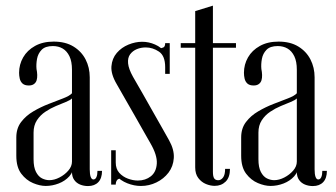

<svg xmlns="http://www.w3.org/2000/svg" viewBox="-20 -646 1176 672"><path d="M46.8 -391.1Q46.8 -380.9 49.2 -370.4Q51.8 -359.9 59.2 -353.3Q66.8 -346.8 80.8 -346.8Q92.1 -346.8 98.9 -351.9Q105.8 -357 108.2 -365.1Q110.6 -373.2 110.3 -383.6Q110 -394 107.8 -404.5Q106.2 -421.2 109.6 -439.9Q113 -458.5 125.7 -471.6Q138.4 -484.8 165.1 -484.8Q184.5 -484.8 199.4 -476.1Q214.2 -467.4 223.1 -449.1Q231.9 -430.9 231.9 -401.8V-43.9Q231.9 -27.5 239.6 -16.5Q247.2 -5.5 260.2 -0.1Q273.1 5.2 287.9 5.2Q311 5.2 324.1 -8.5Q337.1 -22.2 337.1 -48H321.1Q321.1 -33.9 317.4 -25.9Q313.8 -17.9 306.9 -17.9Q300.8 -17.9 297.4 -26.9Q294.1 -36 294.1 -53.1V-375.5Q294.1 -409.6 279.6 -437.9Q265.1 -466.1 237.1 -483.2Q209 -500.4 167.9 -500.4Q129.9 -500.4 102.6 -485.2Q75.2 -470 61 -445.1Q46.8 -420.2 46.8 -391.1ZM231.9 -319.5Q223.1 -310.1 200.6 -301.6Q178.1 -293 150.3 -282.2Q122.5 -271.5 96.6 -256.2Q70.6 -241 53.9 -218.9Q37.1 -196.9 37.1 -164.9V-100.8Q37.1 -61 54.4 -38.1Q71.8 -15.2 95.7 -5.2Q119.6 4.8 139.9 4.8Q163.2 4.8 185.6 -3.9Q208 -12.6 222.8 -29.1Q237.5 -45.6 237.5 -67.5L242 -65.2V-319.5ZM231.9 -301.5V-80.5Q231.9 -63.6 219.1 -48.9Q206.4 -34.2 188.1 -24.8Q169.9 -15.4 152.6 -15.4Q140 -15.4 127.2 -21.6Q114.5 -27.9 106 -44.2Q97.5 -60.5 97.5 -88.8V-182Q97.5 -207 109.2 -225.1Q121 -243.1 138.8 -254.9Q156.5 -266.8 175.6 -274.8Q194.8 -282.9 210.1 -289Q225.4 -295.1 231.9 -301.5Z M574.1 -403H558.1V-411.1Q558.1 -450.8 536.3 -465.4Q514.5 -480 490 -480Q473.5 -480 458.9 -474Q444.4 -468 435.4 -455.9Q426.5 -443.8 428.3 -424.3Q430.1 -404.9 445.4 -377.4Q462.2 -348.4 480.6 -316.2Q498.9 -284.1 516.4 -252.9Q534 -221.6 548.6 -196.2Q563.1 -170.8 571.8 -154.9Q590.2 -122 588.3 -92.8Q586.4 -63.6 569.8 -41.8Q553.1 -20 527.6 -7.6Q502 4.9 473.2 4.9Q449.6 4.9 425.7 -4.5Q401.8 -13.9 385.4 -32.2Q369.1 -50.5 369.1 -77.1V-92H385.1V-77.1Q385.1 -54.9 397.4 -41.1Q409.8 -27.4 427.6 -20.8Q445.5 -14.1 462.4 -14.1Q489.1 -14.1 507.9 -28.9Q526.8 -43.8 528.8 -73.3Q530.8 -102.9 506.2 -145.1Q496.1 -162.4 482.2 -187.2Q468.4 -212.1 451.8 -240.8Q435.2 -269.4 419.2 -297.7Q403.1 -326 388.9 -350.8Q367.8 -386.4 370 -413.9Q372.2 -441.5 388.8 -460.8Q405.4 -480 429.6 -489.9Q453.8 -499.8 477.5 -499.8Q500.8 -499.8 522.8 -490.1Q544.9 -480.5 559.5 -460.9Q574.1 -441.2 574.1 -410.8ZM558.1 -387.5V-446.6L537.5 -477Q546 -477 552.1 -480.1Q558.1 -483.2 558.1 -495H574.1V-387.5ZM385.1 -120V-47.1L403.5 -21.2Q393.5 -21.2 389.3 -15.1Q385.1 -9 385.1 0H369.1V-120Z M663.2 -607.1 725.2 -626.2V-44.8Q725.2 -28.4 729.6 -21.8Q734 -15.2 743.9 -15.2Q753.4 -15.2 760.6 -24.6Q767.9 -34 767.9 -54.9H784.9Q784.9 -25.1 769.7 -10.3Q754.5 4.5 731.5 4.5Q716.4 4.5 700.7 -2Q685 -8.5 674.1 -22.8Q663.2 -37.1 663.2 -60.1ZM725.2 -479V-495H805.9V-479ZM612.6 -479V-495H663.2V-479Z M833.8 -391.1Q833.8 -380.9 836.2 -370.4Q838.8 -359.9 846.2 -353.3Q853.8 -346.8 867.8 -346.8Q879.1 -346.8 885.9 -351.9Q892.8 -357 895.2 -365.1Q897.6 -373.2 897.3 -383.6Q897 -394 894.8 -404.5Q893.2 -421.2 896.6 -439.9Q900 -458.5 912.7 -471.6Q925.4 -484.8 952.1 -484.8Q971.5 -484.8 986.4 -476.1Q1001.2 -467.4 1010.1 -449.1Q1018.9 -430.9 1018.9 -401.8V-43.9Q1018.9 -27.5 1026.6 -16.5Q1034.2 -5.5 1047.2 -0.1Q1060.1 5.2 1074.9 5.2Q1098 5.2 1111.1 -8.5Q1124.1 -22.2 1124.1 -48H1108.1Q1108.1 -33.9 1104.4 -25.9Q1100.8 -17.9 1093.9 -17.9Q1087.8 -17.9 1084.4 -26.9Q1081.1 -36 1081.1 -53.1V-375.5Q1081.1 -409.6 1066.6 -437.9Q1052.1 -466.1 1024.1 -483.2Q996 -500.4 954.9 -500.4Q916.9 -500.4 889.6 -485.2Q862.2 -470 848 -445.1Q833.8 -420.2 833.8 -391.1ZM1018.9 -319.5Q1010.1 -310.1 987.6 -301.6Q965.1 -293 937.3 -282.2Q909.5 -271.5 883.6 -256.2Q857.6 -241 840.9 -218.9Q824.1 -196.9 824.1 -164.9V-100.8Q824.1 -61 841.4 -38.1Q858.8 -15.2 882.7 -5.2Q906.6 4.8 926.9 4.8Q950.2 4.8 972.6 -3.9Q995 -12.6 1009.8 -29.1Q1024.5 -45.6 1024.5 -67.5L1029 -65.2V-319.5ZM1018.9 -301.5V-80.5Q1018.9 -63.6 1006.1 -48.9Q993.4 -34.2 975.1 -24.8Q956.9 -15.4 939.6 -15.4Q927 -15.4 914.2 -21.6Q901.5 -27.9 893 -44.2Q884.5 -60.5 884.5 -88.8V-182Q884.5 -207 896.2 -225.1Q908 -243.1 925.8 -254.9Q943.5 -266.8 962.6 -274.8Q981.8 -282.9 997.1 -289Q1012.4 -295.1 1018.9 -301.5Z"/></svg>

Font: Emberly Black
Style: Regular
Weight: 900
Designer: Rajesh Rajput
Foundry: Rajesh Rajput
Version: Version 1.000